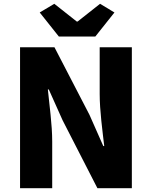

<svg xmlns="http://www.w3.org/2000/svg" viewBox="-20 -995 804 1015"><path d="M86 0H256V-247C256 -337 241 -439 233 -522H238L311 -359L495 0H677V-745H507V-498C507 -409 522 -302 531 -223H526L453 -388L268 -745H86ZM291 -802H484L585 -929L509 -975L390 -881H386L267 -975L190 -929Z"/></svg>

Font: Noto Sans CJK HK Black
Style: Regular
Weight: 900
Designer: Ryoko NISHIZUKA 西塚涼子 (kana, bopomofo & ideographs); Paul D. Hunt (Latin, Greek & Cyrillic); Sandoll Communications 산돌커뮤니
Foundry: Adobe
Version: Version 2.004;hotconv 1.0.118;makeotfexe 2.5.65603